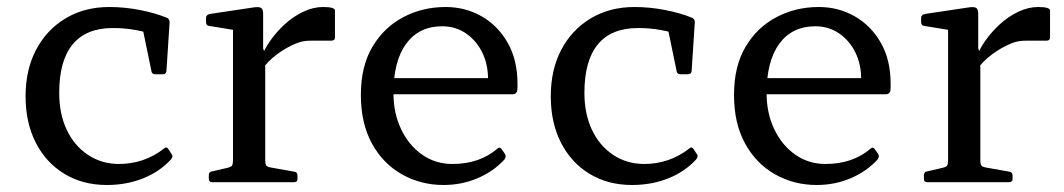

<svg xmlns="http://www.w3.org/2000/svg" viewBox="-20 -520 3038 548"><path d="M285 8Q216 8 163.5 -24Q111 -56 82 -113Q53 -170 53 -245Q53 -321 83 -378Q113 -435 167 -467.5Q221 -500 292 -500Q335 -500 379 -491.5Q423 -483 457 -469Q465 -465 464 -455L455 -317Q454 -308 444 -308H423Q413 -308 412 -318L386 -444L429 -417Q401 -428 369 -434Q337 -440 302 -440Q226 -440 187.5 -393.5Q149 -347 149 -255Q149 -195 170.5 -149.5Q192 -104 231 -78Q270 -52 320 -52Q355 -52 387.5 -63Q420 -74 448 -96Q455 -103 461 -94L470 -80Q475 -74 468 -65Q436 -30 388.5 -11Q341 8 285 8Z M645 0V-316H737V0ZM936 -413Q936 -404 926 -404H870Q858 -404 847.5 -402.5Q837 -401 825 -396Q796 -384 770 -364.5Q744 -345 727 -321L724 -350Q732 -376 750 -402Q768 -428 792.5 -450.5Q817 -473 845.5 -486.5Q874 -500 902 -500Q936 -500 936 -490ZM585 0Q576 0 576 -10V-20Q576 -30 586 -31L625 -40Q639 -43 642 -47Q645 -51 645 -65V-180H737V-64Q737 -51 740.5 -47Q744 -43 758 -41L820 -30Q829 -29 829 -19V-9Q829 0 819 0ZM645 -316V-462L663 -432L577 -446Q568 -447 568 -457V-469Q568 -477 578 -480L705 -499Q719 -501 725 -497.5Q731 -494 731 -481V-382L737 -365V-316Z M1246 8Q1181 8 1127 -22.5Q1073 -53 1041.5 -110.5Q1010 -168 1010 -249Q1010 -331 1043 -386.5Q1076 -442 1131 -471Q1186 -500 1252 -500Q1308 -500 1354.5 -473.5Q1401 -447 1429 -398Q1457 -349 1457 -281Q1457 -277 1457 -271Q1457 -265 1456 -260Q1453 -251 1444 -251H1089V-297H1396L1373 -275Q1373 -280 1373 -284.5Q1373 -289 1373 -293Q1373 -337 1356 -371Q1339 -405 1309.5 -425Q1280 -445 1242 -445Q1176 -445 1139.5 -395.5Q1103 -346 1103 -254Q1103 -197 1125 -151Q1147 -105 1185 -78.5Q1223 -52 1271 -52Q1349 -52 1400 -96Q1407 -102 1412 -94L1421 -81Q1426 -74 1420 -65Q1389 -31 1343.5 -11.5Q1298 8 1246 8Z M1784 8Q1715 8 1662.5 -24Q1610 -56 1581 -113Q1552 -170 1552 -245Q1552 -321 1582 -378Q1612 -435 1666 -467.5Q1720 -500 1791 -500Q1834 -500 1878 -491.5Q1922 -483 1956 -469Q1964 -465 1963 -455L1954 -317Q1953 -308 1943 -308H1922Q1912 -308 1911 -318L1885 -444L1928 -417Q1900 -428 1868 -434Q1836 -440 1801 -440Q1725 -440 1686.5 -393.5Q1648 -347 1648 -255Q1648 -195 1669.5 -149.5Q1691 -104 1730 -78Q1769 -52 1819 -52Q1854 -52 1886.5 -63Q1919 -74 1947 -96Q1954 -103 1960 -94L1969 -80Q1974 -74 1967 -65Q1935 -30 1887.5 -11Q1840 8 1784 8Z M2311 8Q2246 8 2192 -22.5Q2138 -53 2106.5 -110.5Q2075 -168 2075 -249Q2075 -331 2108 -386.5Q2141 -442 2196 -471Q2251 -500 2317 -500Q2373 -500 2419.5 -473.5Q2466 -447 2494 -398Q2522 -349 2522 -281Q2522 -277 2522 -271Q2522 -265 2521 -260Q2518 -251 2509 -251H2154V-297H2461L2438 -275Q2438 -280 2438 -284.5Q2438 -289 2438 -293Q2438 -337 2421 -371Q2404 -405 2374.5 -425Q2345 -445 2307 -445Q2241 -445 2204.5 -395.5Q2168 -346 2168 -254Q2168 -197 2190 -151Q2212 -105 2250 -78.5Q2288 -52 2336 -52Q2414 -52 2465 -96Q2472 -102 2477 -94L2486 -81Q2491 -74 2485 -65Q2454 -31 2408.5 -11.5Q2363 8 2311 8Z M2686 0V-316H2778V0ZM2977 -413Q2977 -404 2967 -404H2911Q2899 -404 2888.5 -402.5Q2878 -401 2866 -396Q2837 -384 2811 -364.5Q2785 -345 2768 -321L2765 -350Q2773 -376 2791 -402Q2809 -428 2833.5 -450.5Q2858 -473 2886.5 -486.5Q2915 -500 2943 -500Q2977 -500 2977 -490ZM2626 0Q2617 0 2617 -10V-20Q2617 -30 2627 -31L2666 -40Q2680 -43 2683 -47Q2686 -51 2686 -65V-180H2778V-64Q2778 -51 2781.5 -47Q2785 -43 2799 -41L2861 -30Q2870 -29 2870 -19V-9Q2870 0 2860 0ZM2686 -316V-462L2704 -432L2618 -446Q2609 -447 2609 -457V-469Q2609 -477 2619 -480L2746 -499Q2760 -501 2766 -497.5Q2772 -494 2772 -481V-382L2778 -365V-316Z"/></svg>

Font: Hahmlet
Style: Regular
Weight: 400
Designer: Minjoo Ham & Mark Frömberg
Foundry: hypertype
Version: Version 1.001; ttfautohint (v1.8.3)